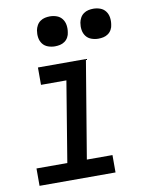

<svg xmlns="http://www.w3.org/2000/svg" viewBox="-84 -810 669 871"><g transform="rotate(-10 250.0 -374.5)"><path d="M27 0V-80H169L230 -450H113V-530H334L259 -80H377V0ZM406 -611Q390 -611 374.5 -616.5Q359 -622 349.5 -634.5Q340 -647 337.5 -663.5Q335 -680 338 -697Q340 -708 346 -719Q352 -730 362 -737Q372 -744 383.5 -746.5Q395 -749 406 -749Q423 -749 438 -743.5Q453 -738 462.5 -725.5Q472 -713 474.5 -696.5Q477 -680 474 -663Q473 -652 467 -641Q461 -630 451 -623Q441 -616 429.5 -613.5Q418 -611 406 -611ZM206 -611Q190 -611 174.5 -616.5Q159 -622 149.5 -634.5Q140 -647 137.5 -663.5Q135 -680 138 -697Q140 -708 146 -719Q152 -730 162 -737Q172 -744 183.5 -746.5Q195 -749 206 -749Q223 -749 238 -743.5Q253 -738 262.5 -725.5Q272 -713 274.5 -696.5Q277 -680 274 -663Q273 -652 267 -641Q261 -630 251 -623Q241 -616 229.5 -613.5Q218 -611 206 -611Z"/></g></svg>

Font: Iosevka Slab Medium Oblique
Style: Regular
Weight: 500
Italic angle: -9°
Monospace: yes
Designer: Belleve Invis
Foundry: Belleve Invis
Version: Version 11.1.1; ttfautohint (v1.8.3)